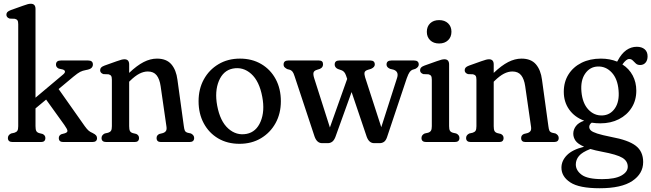

<svg xmlns="http://www.w3.org/2000/svg" viewBox="-20 -756 3467 1022"><path d="M47 0Q22 0 22 -21.5Q22 -37 39 -45.5L57 -49.5Q68 -53 72.5 -60.2Q77 -67.5 77 -84.5V-627Q77 -641.5 73 -647.5Q69 -653.5 59 -656L31.5 -657Q14 -663 14 -677.5Q14 -686 19.2 -691.8Q24.5 -697.5 38 -702.5L102.5 -725.5Q119 -731.5 127.8 -733.8Q136.5 -736 144 -736Q169 -736 169 -708.5V-236L316.5 -360Q326.5 -368.5 325.8 -375.5Q325 -382.5 314.5 -386L292.5 -391Q278 -398 278 -412Q278 -434 304 -434H449.5Q474.5 -434 474.5 -412.5Q474.5 -402.5 467.2 -394.8Q460 -387 436.5 -383Q419.5 -380 406.8 -373.5Q394 -367 371 -348L292 -282L431.5 -84Q443.5 -67.5 452.2 -60.2Q461 -53 472 -48.5Q486.5 -41.5 491.5 -35.2Q496.5 -29 496.5 -20.5Q496.5 0 471.5 0H316.5Q293 0 293 -21.5Q293 -35 306.5 -41.5L325 -46.5Q339.5 -51 339 -59.8Q338.5 -68.5 322.5 -91L225.5 -226L169 -179V-84.5Q169 -67 173 -59Q177 -51 188.5 -47.5L206.5 -43Q221.5 -36 221.5 -21.5Q221.5 0 198.5 0Z M667.5 -413V-368Q709 -407.5 744.8 -425.8Q780.5 -444 815.5 -444Q866 -444 892 -413.8Q918 -383.5 924.5 -331.5L958.5 -84.5Q960.5 -68 964 -60.5Q967.5 -53 978.5 -49.5L996.5 -45.5Q1013.5 -36.5 1013.5 -21.5Q1013.5 0 988.5 0H836.5Q813.5 0 813.5 -21.5Q813.5 -36.5 828.5 -43L846.5 -47.5Q858 -51 863.2 -58.8Q868.5 -66.5 866 -82.5L835 -297.5Q829.5 -335.5 813.5 -355.5Q797.5 -375.5 767 -375.5Q745 -375.5 722 -363.8Q699 -352 672 -325.5L667.5 -321V-84.5Q667.5 -67 671.5 -59Q675.5 -51 687 -47.5L705.5 -43Q720 -36 720 -21.5Q720 0 697 0H545.5Q520.5 0 520.5 -21.5Q520.5 -37 537.5 -45.5L555.5 -49.5Q566.5 -53 571 -60.2Q575.5 -67.5 575.5 -84.5V-331.5Q575.5 -346 571.5 -352Q567.5 -358 557.5 -360.5L530.5 -361.5Q513 -367.5 513 -382Q513 -390.5 518 -396.2Q523 -402 536.5 -407L601 -430Q617.5 -436 626.5 -438.2Q635.5 -440.5 642.5 -440.5Q667.5 -440.5 667.5 -413Z M1257.5 -444Q1321.5 -444 1370.8 -415Q1420 -386 1447.5 -334.8Q1475 -283.5 1475 -217Q1475 -152 1447 -101Q1419 -50 1369.2 -20.2Q1319.5 9.5 1254.5 9.5Q1190 9.5 1141 -19.5Q1092 -48.5 1064.5 -99.8Q1037 -151 1037 -217.5Q1037 -282.5 1065 -333.5Q1093 -384.5 1142.8 -414.2Q1192.5 -444 1257.5 -444ZM1293 -43.5Q1344 -53.5 1367.2 -109Q1390.5 -164.5 1376 -240.5Q1360.5 -324 1317.2 -362.8Q1274 -401.5 1219.5 -391Q1168.5 -381 1145.2 -325.5Q1122 -270 1136 -194Q1151.5 -110.5 1195 -71.8Q1238.5 -33 1293 -43.5Z M1725 6H1694.5Q1667 6 1654.5 -29L1548.5 -349Q1542.5 -368 1537 -374.5Q1531.5 -381 1524.5 -384L1508 -388.5Q1497 -395 1493.2 -399.8Q1489.5 -404.5 1489.5 -412.5Q1489.5 -434 1514.5 -434H1678Q1699.5 -434 1699.5 -414Q1699.5 -406.5 1696 -400.2Q1692.5 -394 1683 -389.5L1667.5 -384.5Q1652 -380 1649 -370Q1646 -360 1652.5 -339.5L1736 -77.5L1828 -336L1821.5 -355Q1814 -376.5 1798 -382L1778 -389Q1761.5 -397 1761.5 -412.5Q1761.5 -434 1786 -434H1951Q1975 -434 1975 -412.5Q1975 -398.5 1955 -389.5L1938.5 -384.5Q1922.5 -379.5 1920.5 -370.2Q1918.5 -361 1923.5 -344.5L2009.5 -79L2093.5 -341Q2104.5 -374.5 2075 -385L2056.5 -389.5Q2037.5 -397.5 2037.5 -412.5Q2037.5 -434 2063.5 -434H2184Q2209 -434 2209 -412.5Q2209 -399 2191 -389.5L2175 -384.5Q2167.5 -381.5 2160.8 -372.8Q2154 -364 2145 -339L2040 -25.5Q2034 -8 2024 -1Q2014 6 2000.5 6H1971.5Q1944.5 6 1932 -28L1851.5 -266L1765 -26Q1758 -8.5 1747.8 -1.2Q1737.5 6 1725 6Z M2317.5 -524.5Q2287.5 -524.5 2269.8 -541.8Q2252 -559 2252 -586.5Q2252 -615 2269.8 -632Q2287.5 -649 2317.5 -649Q2347 -649 2365 -632Q2383 -615 2383 -587Q2383 -559 2365 -541.8Q2347 -524.5 2317.5 -524.5ZM2370.5 -413V-84.5Q2370.5 -68 2374.8 -60.5Q2379 -53 2390.5 -49.5L2408.5 -45.5Q2425.5 -37.5 2425.5 -21.5Q2425.5 0 2400.5 0H2248.5Q2223.5 0 2223.5 -21.5Q2223.5 -37.5 2240.5 -45.5L2258.5 -49.5Q2269.5 -53 2274 -60.5Q2278.5 -68 2278.5 -84.5V-331.5Q2278.5 -346 2274.5 -352Q2270.5 -358 2260.5 -360.5L2233.5 -361.5Q2216 -367.5 2216 -382Q2216 -390.5 2221 -396.2Q2226 -402 2239.5 -407L2304 -430Q2320.5 -436 2329.5 -438.2Q2338.5 -440.5 2345.5 -440.5Q2370.5 -440.5 2370.5 -413Z M2608 -413V-368Q2649.5 -407.5 2685.2 -425.8Q2721 -444 2756 -444Q2806.5 -444 2832.5 -413.8Q2858.5 -383.5 2865 -331.5L2899 -84.5Q2901 -68 2904.5 -60.5Q2908 -53 2919 -49.5L2937 -45.5Q2954 -36.5 2954 -21.5Q2954 0 2929 0H2777Q2754 0 2754 -21.5Q2754 -36.5 2769 -43L2787 -47.5Q2798.5 -51 2803.8 -58.8Q2809 -66.5 2806.5 -82.5L2775.5 -297.5Q2770 -335.5 2754 -355.5Q2738 -375.5 2707.5 -375.5Q2685.5 -375.5 2662.5 -363.8Q2639.5 -352 2612.5 -325.5L2608 -321V-84.5Q2608 -67 2612 -59Q2616 -51 2627.5 -47.5L2646 -43Q2660.5 -36 2660.5 -21.5Q2660.5 0 2637.5 0H2486Q2461 0 2461 -21.5Q2461 -37 2478 -45.5L2496 -49.5Q2507 -53 2511.5 -60.2Q2516 -67.5 2516 -84.5V-331.5Q2516 -346 2512 -352Q2508 -358 2498 -360.5L2471 -361.5Q2453.5 -367.5 2453.5 -382Q2453.5 -390.5 2458.5 -396.2Q2463.5 -402 2477 -407L2541.5 -430Q2558 -436 2567 -438.2Q2576 -440.5 2583 -440.5Q2608 -440.5 2608 -413Z M3234 -27Q3324.5 -10.5 3364 19.8Q3403.5 50 3403.5 106.5Q3403.5 168.5 3345.8 207.2Q3288 246 3172 246Q3063 246 3015.8 215Q2968.5 184 2968.5 136.5Q2968.5 100 2997.5 70.2Q3026.5 40.5 3089 25Q3055 10 3043.2 -7.5Q3031.5 -25 3031.5 -44.5Q3031.5 -66 3045.5 -84.8Q3059.5 -103.5 3089.5 -113.5Q3038.5 -132.5 3009.8 -172.8Q2981 -213 2981 -267.5Q2981 -320 3006 -359.8Q3031 -399.5 3075.5 -421.8Q3120 -444 3178.5 -444Q3226 -444 3265 -428L3268 -433Q3288.5 -471.5 3314 -489.2Q3339.5 -507 3369.5 -507Q3396 -507 3411.5 -493.8Q3427 -480.5 3427 -456.5Q3427 -435 3416.2 -422.5Q3405.5 -410 3387.5 -410Q3373 -410 3364.5 -418Q3356 -426 3348.2 -434Q3340.5 -442 3329 -442Q3313.5 -442 3293 -413Q3328.5 -390.5 3347.8 -354.2Q3367 -318 3367 -273.5Q3367 -222 3342.2 -182.8Q3317.5 -143.5 3274.2 -121.5Q3231 -99.5 3176 -99.5Q3152 -99.5 3129.5 -103Q3116.5 -93.5 3116.5 -80.5Q3116.5 -70 3125 -61.8Q3133.5 -53.5 3158.8 -45.2Q3184 -37 3234 -27ZM3162 -402Q3120 -400.5 3094.8 -364.2Q3069.5 -328 3075 -267.5Q3080.5 -206.5 3111.5 -173.2Q3142.5 -140 3185.5 -141.5Q3228 -143 3253 -179.2Q3278 -215.5 3272.5 -275.5Q3267.5 -336.5 3236.2 -370Q3205 -403.5 3162 -402ZM3045 119.5Q3045 151 3076 174.2Q3107 197.5 3186 197.5Q3253.5 197.5 3287.5 178.5Q3321.5 159.5 3321.5 131.5Q3321.5 101.5 3293 84Q3264.5 66.5 3184 51.5Q3149 45 3122.5 37Q3078.5 54 3061.8 74.2Q3045 94.5 3045 119.5Z"/></svg>

Font: Fraunces 144pt SuperSoft
Style: Regular
Weight: 400
Version: Version 1.000;[b76b70a41]